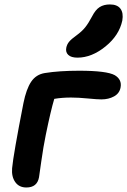

<svg xmlns="http://www.w3.org/2000/svg" viewBox="-20 -830 570 860"><path d="M327.1 -571.8Q298.8 -571.8 285.9 -584Q272.9 -596.2 276.9 -616.2Q279.8 -631.3 289.8 -643.3Q299.8 -655.3 321.8 -670.9Q347.7 -689.9 361.8 -707.8Q376 -725.6 392.1 -755.9Q407.7 -786.6 426.5 -798.3Q445.3 -810.1 472.2 -810.1Q505.4 -810.1 519.5 -791Q533.7 -772 527.8 -737.8Q513.7 -671.4 452.1 -621.6Q390.6 -571.8 327.1 -571.8ZM98.1 9.8Q65.4 9.8 48.3 -14.4Q31.2 -38.6 34.2 -76.2Q39.6 -136.2 85 -368.2Q97.7 -431.2 119.6 -463.9Q141.6 -496.6 181.2 -502.9Q245.6 -513.2 334 -513.2Q458 -513.2 494.1 -493.2Q526.9 -473.6 520 -438Q515.1 -411.6 490.7 -398.2Q466.3 -384.8 434.1 -384.8Q415.5 -384.8 373.5 -388.9Q331.5 -393.1 297.9 -393.1Q257.8 -393.1 223.1 -387.2Q207.5 -335.4 185.1 -226.1Q174.3 -173.8 164.8 -106.4Q155.3 -39.1 154.8 -36.1Q146.5 9.8 98.1 9.8Z"/></svg>

Font: Shantell Sans Normal
Style: Italic
Weight: 600
Italic angle: -11.31°
Designer: Stephen Nixon, Anya Danilova, Shantell Martin
Foundry: Arrow Type
Version: Version 1.006;[559af2be0]